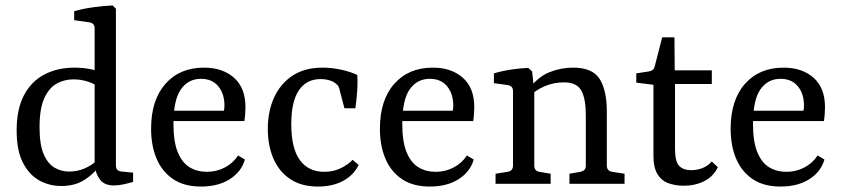

<svg xmlns="http://www.w3.org/2000/svg" viewBox="-20 -674 3087 704"><path d="M205 8Q160 8 123 -13Q86 -34 63.5 -78.5Q41 -123 41 -196Q41 -273 67.5 -324Q94 -375 142 -400.5Q190 -426 253 -426Q284 -426 311.5 -420.5Q339 -415 354 -409L338 -356Q328 -366 303 -374.5Q278 -383 249 -383Q215 -383 187 -367Q159 -351 142 -313Q125 -275 125 -208Q125 -144 140 -109Q155 -74 179.5 -59.5Q204 -45 233 -45Q264 -45 290.5 -56.5Q317 -68 337 -87L348 -70Q327 -39 291.5 -15.5Q256 8 205 8ZM405 -642V-69Q405 -56 410.5 -51Q416 -46 426 -45L468 -41V-7Q455 -3 435 1.5Q415 6 398 6Q363 6 347 -15Q331 -36 327 -66V-570Q327 -589 308 -592L252 -600V-633Q283 -642 322.5 -647.5Q362 -653 393 -654Z M534 -202Q534 -307 586.5 -366.5Q639 -426 728 -426Q796 -426 838 -389Q880 -352 880 -281Q880 -271 879 -256.5Q878 -242 876 -230H591V-268H801Q802 -273 802.5 -277Q803 -281 803 -287Q803 -330 780.5 -357.5Q758 -385 717 -385Q670 -385 643 -346Q616 -307 616 -220Q616 -154 632 -115.5Q648 -77 675.5 -60.5Q703 -44 739 -44Q774 -44 804.5 -60Q835 -76 853 -104L878 -89Q865 -44 822.5 -17Q780 10 717 10Q655 10 614.5 -17.5Q574 -45 554 -92.5Q534 -140 534 -202Z M962 -201Q962 -266 985 -316.5Q1008 -367 1052.5 -396.5Q1097 -426 1163 -426Q1198 -426 1233 -418Q1268 -410 1290 -399Q1292 -370 1289.5 -337.5Q1287 -305 1283 -277H1243L1227 -337Q1225 -348 1222 -355Q1219 -362 1212 -367Q1203 -375 1188 -379.5Q1173 -384 1155 -384Q1104 -384 1076 -343Q1048 -302 1048 -219Q1048 -130 1079.5 -87Q1111 -44 1169 -44Q1202 -44 1229 -57Q1256 -70 1273 -88L1295 -69Q1277 -32 1238.5 -11Q1200 10 1146 10Q1085 10 1044 -17.5Q1003 -45 982.5 -92.5Q962 -140 962 -201Z M1373 -202Q1373 -307 1425.5 -366.5Q1478 -426 1567 -426Q1635 -426 1677 -389Q1719 -352 1719 -281Q1719 -271 1718 -256.5Q1717 -242 1715 -230H1430V-268H1640Q1641 -273 1641.5 -277Q1642 -281 1642 -287Q1642 -330 1619.5 -357.5Q1597 -385 1556 -385Q1509 -385 1482 -346Q1455 -307 1455 -220Q1455 -154 1471 -115.5Q1487 -77 1514.5 -60.5Q1542 -44 1578 -44Q1613 -44 1643.5 -60Q1674 -76 1692 -104L1717 -89Q1704 -44 1661.5 -17Q1619 10 1556 10Q1494 10 1453.5 -17.5Q1413 -45 1393 -92.5Q1373 -140 1373 -202Z M2068 0V-37L2108 -44Q2117 -46 2122.5 -51Q2128 -56 2128 -67V-252Q2128 -312 2111.5 -342Q2095 -372 2048 -372Q2011 -372 1977.5 -358Q1944 -344 1917 -317L1920 -348Q1952 -392 1994 -409Q2036 -426 2081 -426Q2153 -426 2179 -384Q2205 -342 2205 -266V-67Q2205 -47 2225 -44L2270 -37V0ZM1797 0V-37L1841 -44Q1861 -47 1861 -67V-340Q1861 -359 1842 -362L1791 -369V-405Q1821 -414 1854.5 -419Q1888 -424 1917 -425L1931 -412L1939 -340V-67Q1939 -47 1958 -44L1999 -37V0Z M2376 -363 2313 -371V-405L2359 -412Q2369 -414 2374 -418.5Q2379 -423 2381 -432L2408 -537H2453L2454 -416H2590V-366H2455V-129Q2455 -81 2470.5 -65.5Q2486 -50 2514 -50Q2537 -50 2556.5 -58Q2576 -66 2590 -82L2612 -61Q2596 -27 2562.5 -10Q2529 7 2487 7Q2457 7 2431.5 -2Q2406 -11 2391 -35Q2376 -59 2376 -103Z M2659 -202Q2659 -307 2711.5 -366.5Q2764 -426 2853 -426Q2921 -426 2963 -389Q3005 -352 3005 -281Q3005 -271 3004 -256.5Q3003 -242 3001 -230H2716V-268H2926Q2927 -273 2927.5 -277Q2928 -281 2928 -287Q2928 -330 2905.5 -357.5Q2883 -385 2842 -385Q2795 -385 2768 -346Q2741 -307 2741 -220Q2741 -154 2757 -115.5Q2773 -77 2800.5 -60.5Q2828 -44 2864 -44Q2899 -44 2929.5 -60Q2960 -76 2978 -104L3003 -89Q2990 -44 2947.5 -17Q2905 10 2842 10Q2780 10 2739.5 -17.5Q2699 -45 2679 -92.5Q2659 -140 2659 -202Z"/></svg>

Font: Rasa
Style: Regular
Weight: 400
Designer: Anna Giedrys (Yrsa+Rasa design), David Brezina (Yrsa art-direction, Rasa art-direction, design)
Foundry: Rosetta Type Foundry
Version: Version 2.004